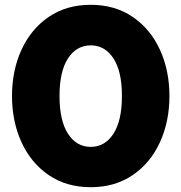

<svg xmlns="http://www.w3.org/2000/svg" viewBox="-20 -770 756 800"><path d="M30 -370Q30 -476 69.5 -562.5Q109 -649 183 -699.5Q257 -750 358 -750Q459 -750 533 -699.5Q607 -649 646.5 -562.5Q686 -476 686 -370Q686 -264 646.5 -177.5Q607 -91 533 -40.5Q459 10 358 10Q257 10 183 -40.5Q109 -91 69.5 -177.5Q30 -264 30 -370ZM488 -370Q488 -473 452.5 -527Q417 -581 358 -581Q299 -581 263.5 -527Q228 -473 228 -370Q228 -267 263.5 -212.5Q299 -158 358 -158Q417 -158 452.5 -212.5Q488 -267 488 -370Z"/></svg>

Font: Be Vietnam Black
Style: Regular
Weight: 900
Designer: Lam Bao; Tony Le; Vietanh Nguyen
Foundry: Yellow Type Foundry
Version: Version 5.000